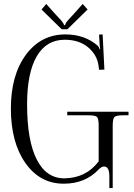

<svg xmlns="http://www.w3.org/2000/svg" viewBox="-20 -911 678 971"><path d="M321 -763H292L190 -863L214 -891L252 -848Q259 -840 271 -827.5Q283 -815 288 -809.5Q293 -804 298 -796.5Q303 -789 304 -784H309Q310 -788 312.5 -793Q315 -798 320.5 -804.5Q326 -811 330.5 -816Q335 -821 344.5 -831Q354 -841 360 -848L398 -891L423 -863ZM307 -710Q215 -710 166 -626.5Q117 -543 117 -383Q117 -201 165.5 -105Q214 -9 306 -9Q416 -11 479 -95V-275Q479 -311 470.5 -319.5Q462 -328 426 -328H320V-346H630V-328H604Q568 -328 559 -319.5Q550 -311 550 -275V40H533V-20Q533 -69 506 -69Q494 -69 480 -55Q412 18 302 18Q182 18 108.5 -86.5Q35 -191 35 -362Q35 -531 111 -634Q187 -737 311 -737Q408 -737 474 -680Q481 -673 484 -662H487Q487 -663 485.5 -671.5Q484 -680 484 -685L481 -736L499 -737L508 -559L481 -558L479 -574Q473 -631 427 -670.5Q381 -710 307 -710Z"/></svg>

Font: Foglihten068fMac
Style: Regular
Weight: 500
Designer: gluk (gluksza@wp.pl)
Foundry: gluk (gluksza@wp.pl)
Version: Version 0.68